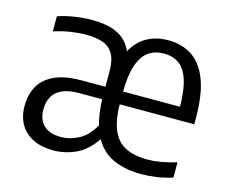

<svg xmlns="http://www.w3.org/2000/svg" viewBox="-84 -667 938 790"><g transform="rotate(15 385.0 -271.5)"><path d="M576 9.5Q497.5 9.5 445.2 -18.8Q393 -47 367 -108.8Q341 -170.5 341 -272L352 -280Q352 -374 375 -434Q398 -494 440.8 -522.8Q483.5 -551.5 542.5 -551.5Q601.5 -551.5 644.5 -522.8Q687.5 -494 710.8 -432.2Q734 -370.5 734 -270.5V-245H400V-299.5H674.5L659 -284.5Q659 -366 644.5 -411.5Q630 -457 603.2 -475.5Q576.5 -494 539.5 -494Q502 -494 474.5 -475.5Q447 -457 431.5 -412Q416 -367 416 -288V-259.5Q416 -183 434.2 -138.2Q452.5 -93.5 490 -74.2Q527.5 -55 584.5 -55Q612 -55 642.2 -60.2Q672.5 -65.5 708 -76V-11Q672 0 639.8 4.8Q607.5 9.5 576 9.5ZM201 9Q152 9 115.8 -8.2Q79.5 -25.5 59.8 -58.5Q40 -91.5 40 -138Q40 -185.5 60 -221.8Q80 -258 124 -278.8Q168 -299.5 239.5 -299.5H362V-246.5H244.5Q198 -246.5 170.5 -233.5Q143 -220.5 130.8 -197.5Q118.5 -174.5 118.5 -145Q118.5 -99.5 144 -76Q169.5 -52.5 217 -52.5Q256 -52.5 294.2 -73Q332.5 -93.5 361 -147.5L388 -101Q348.5 -37.5 300.5 -14.2Q252.5 9 201 9ZM341 -272V-364Q341 -411.5 326 -438.2Q311 -465 281.8 -475.5Q252.5 -486 209 -486Q180.5 -486 144.8 -480.8Q109 -475.5 73 -463.5V-528Q106.5 -539.5 145 -545.2Q183.5 -551 217.5 -551Q280 -551 321.8 -532.5Q363.5 -514 384.2 -472.8Q405 -431.5 405 -363.5V-266.5Z"/></g></svg>

Font: Encode Sans SemiCondensed
Style: Regular
Weight: 400
Width: 4
Designer: Multiple Designers
Foundry: Impallari Type
Version: Version 3.002